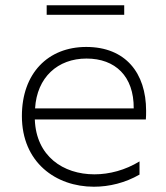

<svg xmlns="http://www.w3.org/2000/svg" viewBox="-20 -704 628 728"><path d="M336 4C395 4 455 -11 509 -42V-92C455 -59 395 -43 338 -43C219 -43 117 -112 112 -251H533C534 -262 534 -273 534 -284C534 -427 456 -526 307 -526C162 -526 63 -426 63 -264C63 -88 192 4 336 4ZM487 -293H113C120 -411 199 -482 308 -482C417 -482 488 -415 487 -293ZM157 -648H451V-684H157Z"/></svg>

Font: Chess Sans Light
Style: Regular
Weight: 300
Designer: Wolf Bōese
Foundry: Wolf Bōese
Version: Version 7.223;Glyphs 3.3 (3306)